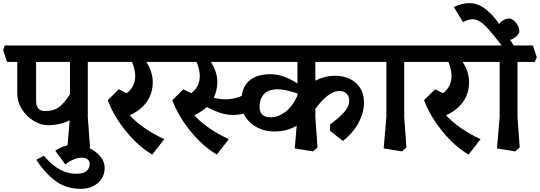

<svg xmlns="http://www.w3.org/2000/svg" viewBox="-50 -931 3442 1224"><path d="M509.8 -184.1 523.9 8.8 496.1 34.2 378.9 15.1 394 -164.1Q333 -133.3 255.9 -132.8Q209 -132.8 163.1 -161.4Q117.2 -189.9 88.6 -236.6Q60.1 -283.2 60.1 -334V-536.1H-4.9L-29.8 -610.8L-20 -641.1H607.9L632.8 -565.9L620.1 -536.1H509.8ZM180.2 -536.1V-291Q180.2 -256.8 193.6 -240Q207 -223.1 238.8 -223.1Q295.9 -223.1 329.8 -251Q363.8 -278.8 396 -330.1V-536.1Z M426.3 -9.8Q468.3 -9.8 513.2 10Q558.1 29.8 587.6 64Q617.2 98.1 617.2 138.2Q617.2 199.2 573.7 236.1Q530.3 272.9 465.3 272.9Q372.6 272.9 304.9 223.4Q237.3 173.8 181.2 87.9L229 62Q286.1 127 335.7 151.9Q385.3 176.8 435.1 176.8Q481.9 176.8 502 158.9Q522 141.1 522 112.8Q522 95.7 508.5 85Q495.1 74.2 473.1 74.2Q422.4 74.2 366.2 117.2L302.2 29.8Q362.3 -9.8 426.3 -9.8Z M882.8 -536.1Q923.8 -472.2 923.8 -408.2Q923.8 -337.4 887 -283.7Q850.1 -230 776.9 -195.8Q857.9 -108.9 997.1 -43.9L920.9 54.2Q833 3.4 754.4 -92.8Q675.8 -189 636.7 -292L707 -361.8L757.8 -336.9Q783.7 -356 797.9 -384Q812 -412.1 812 -446.8Q812 -486.8 792 -536.1H603L578.1 -610.8L587.9 -641.1H1024.9L1049.8 -565.9L1037.1 -536.1Z M1268.6 -249Q1236.3 -219.2 1188.5 -195.8Q1269.5 -108.9 1408.7 -43.9L1332.5 54.2Q1244.6 3.4 1166 -92.8Q1087.4 -189 1048.3 -292L1118.7 -361.8L1169.4 -336.9Q1195.3 -356 1209.5 -384Q1223.6 -412.1 1223.6 -446.8Q1223.6 -486.8 1203.6 -536.1H1014.6L989.7 -610.8L999.5 -641.1H1436.5L1461.4 -565.9L1448.7 -536.1H1294.4Q1335.4 -472.2 1335.4 -408.2Q1335.4 -354 1312.5 -308.1Q1348.6 -298.3 1386.7 -297.9Q1475.6 -297.9 1547.4 -354L1571.3 -232.9Q1503.4 -197.8 1434.6 -198.2Q1361.3 -198.2 1268.6 -249Z M1960.4 -417Q2022.5 -447.8 2081.1 -448.2Q2167 -448.2 2218.8 -402.1Q2270.5 -356 2270.5 -276.9Q2270.5 -213.9 2236.8 -149.9Q2203.1 -85.9 2136.2 -32.2L2054.2 -97.2V-137.2Q2114.3 -182.1 2145.3 -217.5Q2176.3 -252.9 2176.3 -288.1Q2176.3 -317.9 2159.2 -334.5Q2142.1 -351.1 2113.3 -351.1Q2077.1 -351.1 2037.6 -320.1Q1998 -289.1 1960.4 -236.8V-184.1L1974.1 8.8L1946.3 34.2L1829.1 15.1L1841.3 -129.9Q1781.2 -92.8 1698.2 -92.8Q1642.1 -92.8 1594.2 -116Q1546.4 -139.2 1517.3 -181.6Q1488.3 -224.1 1488.3 -280.8Q1488.3 -369.6 1535.9 -413.8Q1583.5 -458 1674.3 -458Q1755.4 -458 1846.2 -398.9V-536.1H1446.3L1421.4 -610.8L1431.2 -641.1H2314.5L2339.4 -565.9L2329.1 -536.1H1960.4ZM1846.2 -320.8V-337.9L1845.2 -335.9Q1765.1 -361.8 1722.2 -361.8Q1659.2 -361.8 1631.8 -329.8Q1604.5 -297.9 1604.5 -251Q1604.5 -183.1 1675.3 -183.1Q1722.2 -183.1 1766.8 -215.6Q1811.5 -248 1846.2 -320.8Z M2526.9 -184.1 2541 8.8 2513.2 34.2 2396 15.1 2413.1 -185.1V-536.1H2314L2289.1 -610.8L2298.8 -641.1H2625L2649.9 -565.9L2637.2 -536.1H2526.9Z M2899.4 -536.1Q2940.4 -472.2 2940.4 -408.2Q2940.4 -337.4 2903.6 -283.7Q2866.7 -230 2793.5 -195.8Q2874.5 -108.9 3013.7 -43.9L2937.5 54.2Q2849.6 3.4 2771 -92.8Q2692.4 -189 2653.3 -292L2723.6 -361.8L2774.4 -336.9Q2800.3 -356 2814.5 -384Q2828.6 -412.1 2828.6 -446.8Q2828.6 -486.8 2808.6 -536.1H2619.6L2594.7 -610.8L2604.5 -641.1H3041.5L3066.4 -565.9L3053.7 -536.1Z M3249 -184.1 3263.2 8.8 3235.4 34.2 3118.2 15.1 3135.3 -185.1V-536.1H3036.1L3011.2 -610.8L3021 -641.1H3148.9L3128.9 -666Q3066.9 -745.1 3032.5 -776.6Q2998 -808.1 2960.9 -808.1Q2934.1 -808.1 2902.3 -789.1L2843.3 -886.2Q2896.5 -911.1 2939.9 -911.1Q2991.7 -911.1 3035.4 -880.1Q3079.1 -849.1 3115.7 -801Q3152.3 -752.9 3212.9 -659.2Q3215.8 -653.3 3224.1 -641.1H3347.2L3372.1 -565.9L3359.4 -536.1H3249Z M3260.7 -729Q3260.7 -722.2 3250.7 -709Q3240.7 -695.8 3223.4 -685.3Q3206.1 -674.8 3181.6 -674.8Q3174.8 -674.8 3160.4 -686Q3146 -697.3 3134.5 -715.6Q3123 -733.9 3123 -757.8Q3123 -764.6 3132.3 -778.3Q3141.6 -792 3159.2 -802.5Q3176.8 -813 3200.7 -813Q3208 -813 3222.9 -802Q3237.8 -791 3249.3 -772Q3260.7 -752.9 3260.7 -729Z"/></svg>

Font: Sura
Style: Bold
Weight: 700
Designer: Carolina Giovagnoli
Foundry: Huerta Tipografica
Version: Version 1.002;PS 001.002;hotconv 1.0.70;makeotf.lib2.5.58329